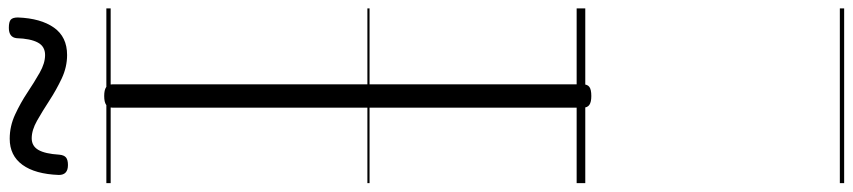

<svg xmlns="http://www.w3.org/2000/svg" viewBox="-786 -590 1976 445"><g transform="rotate(-90 202.5 -368.0)"><path d="M202 14Q188 14 181.5 9.5Q175 5 175 -5V-1096Q175 -1106 181.5 -1110.5Q188 -1115 202 -1115Q216 -1115 222.5 -1110.5Q229 -1106 229 -1096V-5Q229 5 223 9.5Q217 14 202 14ZM42 -1199Q19 -1199 19 -1220Q21 -1275 42.5 -1304.5Q64 -1334 103 -1334Q132 -1334 159 -1321.5Q186 -1309 210 -1293Q234 -1277 256 -1264.5Q278 -1252 297 -1252Q317 -1252 326 -1269Q335 -1286 336 -1318Q338 -1336 360 -1336Q374 -1336 379 -1331.5Q384 -1327 384 -1315Q382 -1262 360.5 -1231.5Q339 -1201 297 -1201Q269 -1201 242.5 -1213.5Q216 -1226 191.5 -1242Q167 -1258 145 -1270.5Q123 -1283 104 -1283Q86 -1283 77 -1267.5Q68 -1252 66 -1219Q65 -1208 59.5 -1203.5Q54 -1199 42 -1199ZM0 590H405V600H0ZM0 -20H405V0H0ZM0 -505H405V-500H0ZM0 -1110H405V-1100H0Z"/></g></svg>

Font: Playwrite FR Moderne Guides
Style: Regular
Weight: 400
Designer: Veronika Burian, José Scaglione
Foundry: TypeTogether
Version: Version 1.003